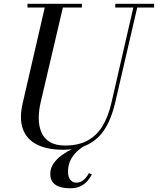

<svg xmlns="http://www.w3.org/2000/svg" viewBox="-20 -770 828 1006"><path d="M309 14.5Q227.5 14.5 173.8 -12.5Q120 -39.5 100 -93.8Q80 -148 99 -230L219 -750H314L194.5 -240Q183 -193 183 -151.2Q183 -109.5 196.8 -77Q210.5 -44.5 241 -26Q271.5 -7.5 321.5 -7.5Q388.5 -7.5 436.2 -32.2Q484 -57 515.2 -106.5Q546.5 -156 563.5 -230L683 -750H703.5L583 -230Q565 -151.5 531 -96.8Q497 -42 442.5 -13.8Q388 14.5 309 14.5ZM124 -730.5V-750H409V-730.5ZM584 -730.5V-750H787.5V-730.5ZM346.5 216.5Q321 216.5 297.2 210.2Q273.5 204 258.5 187.5Q243.5 171 243.5 141Q243.5 111 261 86Q278.5 61 305.5 41.8Q332.5 22.5 361.5 9Q390.5 -4.5 413.5 -11.5L419 -3.5Q401.5 6.5 382.2 24.5Q363 42.5 349.8 68.5Q336.5 94.5 336.5 128.5Q336.5 158.5 349 172.8Q361.5 187 379.5 187Q396 187 408.8 179.2Q421.5 171.5 430.8 160Q440 148.5 446 137L461.5 144Q454 158 440.8 175Q427.5 192 404.8 204.2Q382 216.5 346.5 216.5Z"/></svg>

Font: Bodoni Moda 11pt
Style: Italic
Weight: 400
Italic angle: -13°
Version: Version 2.004